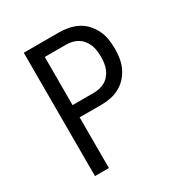

<svg xmlns="http://www.w3.org/2000/svg" viewBox="-171 -863 942 991"><g transform="rotate(-30 300.0 -367.5)"><path d="M110 0V-735H319Q348 -735 376 -729.5Q404 -724 429.5 -711Q455 -698 474.5 -676.5Q494 -655 506.5 -629.5Q519 -604 523.5 -575.5Q528 -547 528 -518Q528 -490 523.5 -461.5Q519 -433 506.5 -407Q494 -381 474.5 -360Q455 -339 429.5 -325.5Q404 -312 376 -307Q348 -302 319 -302H193V0ZM319 -375Q337 -375 355 -379Q373 -383 388.5 -392.5Q404 -402 415.5 -416.5Q427 -431 433.5 -447.5Q440 -464 442.5 -482Q445 -500 445 -518Q445 -536 442.5 -554.5Q440 -573 433.5 -589.5Q427 -606 415.5 -620.5Q404 -635 388.5 -644.5Q373 -654 355 -658Q337 -662 319 -662H193V-375Z"/></g></svg>

Font: Iosevka Extended
Style: Regular
Weight: 400
Width: 7
Monospace: yes
Designer: Belleve Invis
Foundry: Belleve Invis
Version: Version 32.5.0; ttfautohint (v1.8.4)